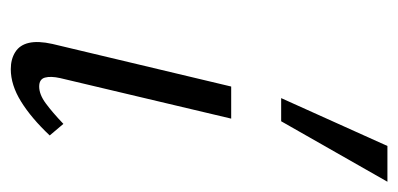

<svg xmlns="http://www.w3.org/2000/svg" viewBox="-216 -536 756 365"><g transform="rotate(90 162.5 -353.0)"><path d="M111 5Q92 5 78.5 -3.5Q65 -12 61 -29.5Q57 -47 63 -74L144 -414H205L128 -89Q124 -71 127 -60Q130 -49 144 -49Q159 -49 176 -61.5Q193 -74 215 -95L237 -69Q204 -34 172.5 -14.5Q141 5 111 5ZM166 -509 257 -711H325L210 -509Z"/></g></svg>

Font: Ysabeau Office
Style: Italic
Weight: 400
Italic angle: -12°
Designer: Christian Thalmann (Catharsis Fonts)
Version: Version 2.001;gftools[0.9.30]; featfreeze: tnum,lnum,ss02